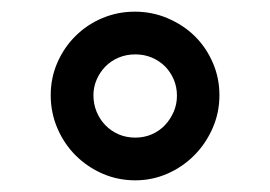

<svg xmlns="http://www.w3.org/2000/svg" viewBox="-20 -769 463 329"><path d="M356 -606Q356 -575.7 344.2 -549.1Q332.5 -522.5 312.7 -502.7Q293 -482.9 266.8 -471.4Q240.7 -460 211.9 -460Q182.1 -460 155.8 -471.4Q129.4 -482.9 109.6 -502.7Q89.8 -522.5 78.4 -549.1Q66.9 -575.7 66.9 -606Q66.9 -635.7 78.4 -661.9Q89.8 -688 109.6 -707.5Q129.4 -727.1 155.5 -738Q181.6 -749 210.9 -749Q241.2 -749 267.8 -737.5Q294.4 -726.1 314 -706.8Q333.5 -687.5 344.7 -661.4Q356 -635.3 356 -606ZM283.2 -605Q283.2 -620.1 277.6 -633.1Q272 -646 262.5 -655.5Q252.9 -665 240 -670.4Q227.1 -675.8 211.9 -675.8Q196.3 -675.8 183.1 -670.2Q169.9 -664.6 160.4 -654.8Q150.9 -645 145.5 -632.3Q140.1 -619.6 140.1 -606Q140.1 -590.8 145.5 -577.6Q150.9 -564.5 160.6 -554.4Q170.4 -544.4 183.3 -538.8Q196.3 -533.2 211.9 -533.2Q227.1 -533.2 240 -538.8Q252.9 -544.4 262.5 -554.4Q272 -564.5 277.6 -577.4Q283.2 -590.3 283.2 -605Z"/></svg>

Font: Lorenzo Sans Medium
Style: Regular
Weight: 500
Foundry: Intel Corporation
Version: Version 1.00; ttfautohint (v1.5)